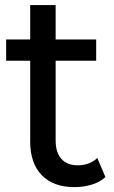

<svg xmlns="http://www.w3.org/2000/svg" viewBox="-20 -738 454 763"><path d="M275.6 5.6Q192.2 5.6 146.1 -41.7Q100 -88.9 100 -175.6V-496.7H4.4V-581.1H100V-717.8H201.1V-581.1H362.2V-496.7H201.1V-180Q201.1 -132.2 223.9 -106.7Q246.7 -81.1 288.9 -81.1Q335.6 -81.1 366.7 -110L398.9 -34.4Q377.8 -14.4 345 -4.4Q312.2 5.6 275.6 5.6Z"/></svg>

Font: Paperlogy 5 Medium
Style: Regular
Weight: 500
Designer: redesigned by Lee Juim, glyphs from Gmarket Sans & Montserrat
Foundry: PT&
Version: Version 1.001